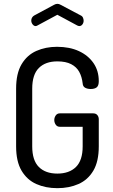

<svg xmlns="http://www.w3.org/2000/svg" viewBox="-20 -975 588 1001"><path d="M279 6Q218 6 169.5 -15.5Q121 -37 92.5 -85Q64 -133 64 -212V-513Q64 -592 92.5 -640Q121 -688 169.5 -709.5Q218 -731 277 -731Q343 -731 391.5 -708.5Q440 -686 467.5 -646Q495 -606 495 -552Q495 -528 484 -519.5Q473 -511 453 -511Q436 -511 424 -517.5Q412 -524 411 -540Q407 -575 393 -600.5Q379 -626 351 -640.5Q323 -655 279 -655Q217 -655 182.5 -620.5Q148 -586 148 -513V-212Q148 -139 182.5 -104.5Q217 -70 279 -70Q341 -70 376 -104.5Q411 -139 411 -212V-314H292Q278 -314 270.5 -325Q263 -336 263 -349Q263 -362 270.5 -373Q278 -384 292 -384H466Q480 -384 487.5 -375Q495 -366 495 -353V-212Q495 -133 466.5 -85Q438 -37 389 -15.5Q340 6 279 6ZM166 -839Q157 -839 150 -848Q143 -857 143 -868Q143 -876 147 -883Q151 -890 158 -894L262 -950Q271 -955 279 -955Q288 -955 296 -950L400 -895Q409 -891 412.5 -883Q416 -875 416 -867Q416 -856 409.5 -847.5Q403 -839 393 -839Q391 -839 388.5 -840Q386 -841 383 -842L279 -898L175 -842Q173 -841 170.5 -840Q168 -839 166 -839Z"/></svg>

Font: Dosis ExtraLight Medium
Style: Regular
Weight: 500
Version: Version 3.001; ttfautohint (v1.8.2)